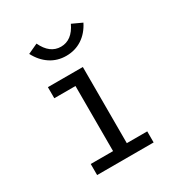

<svg xmlns="http://www.w3.org/2000/svg" viewBox="-157 -763 815 871"><g transform="rotate(-30 250.0 -327.0)"><path d="M100 0V-58H217V-399H106V-457H289V-58H396V0ZM340 -654 392 -630Q370 -586 333.5 -562Q297 -538 250 -538Q204 -538 167.5 -562Q131 -586 108 -630L160 -654Q192 -586 250 -586Q308 -586 340 -654Z"/></g></svg>

Font: Ligconsolata
Style: Regular
Weight: 400
Monospace: yes
Designer: Raph Levien, Cyreal, Brenton Simpson
Foundry: Raph Levien, Cyreal, Google
Version: Version 3.001; ttfautohint (v1.8.2.53-6de2)